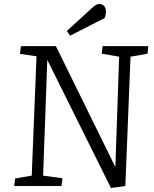

<svg xmlns="http://www.w3.org/2000/svg" viewBox="-20 -932 773 962"><path d="M558 -95 577 -648 490 -663 494 -701H723L719 -663L634 -648L608 0L536 10L217 -632L196 -52L293 -39L288 0H51L56 -38L139 -52L163 -650L80 -662L85 -701H260ZM441 -892Q452 -902 460.5 -907Q469 -912 478 -912Q494 -912 502.5 -901Q511 -890 511 -875Q511 -868 509.5 -860Q508 -852 505 -842L331 -753L315 -777Z"/></svg>

Font: Literata Light
Style: Italic
Weight: 300
Italic angle: -2°
Designer: Latin by Veronika Burian and Jose Scaglione. Greek by Irene Vlachou. Cyrillic by Vera Evstafieva
Foundry: TypeTogether
Version: Version 3.103;gftools[0.9.29]